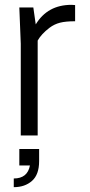

<svg xmlns="http://www.w3.org/2000/svg" viewBox="-20 -561 373 795"><path d="M136 0H66V-380L60 -530H118L128 -460Q177 -541 276 -541L291 -540V-473Q252 -473 228.5 -467Q205 -461 185 -446Q151 -420 136 -393ZM37 214V178Q94 178 104 124H60V56H142V106Q142 162 112.5 188Q83 214 37 214Z"/></svg>

Font: Tanohe Sans
Style: Regular
Weight: 400
Designer: Village Type and Design LLC & Cristiano Sobral
Foundry: Cooper Hewitt Smithsonian Design Museum
Version: Version 1.00;September 29, 2021;FontCreator 13.0.0.2655 64-b